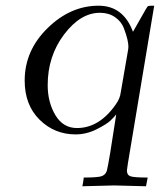

<svg xmlns="http://www.w3.org/2000/svg" viewBox="-20 -462 567 676"><path d="M66.9 -178.2Q66.9 -284.2 147.5 -363Q228 -441.9 327.1 -441.9Q414.1 -441.9 448.2 -350.1L493.2 -429.2Q500 -441.4 502.9 -440.9Q503.9 -441.9 522.9 -441.9L430.2 113.8L426.8 138.2Q426.8 154.3 439.5 158.7Q452.1 163.1 500 163.1L494.1 193.8Q395 190.9 381.8 190.9Q372.1 190.9 270 193.8Q271 189 272.9 178Q274.9 167 274.9 163.1Q317.9 163.1 334 159.4Q350.1 155.8 356 140.1Q363.8 109.4 389.2 -59.1Q382.3 -50.3 369.1 -37.6Q356 -24.9 320.1 -6.8Q284.2 11.2 246.1 11.2Q171.9 11.2 119.4 -40.5Q66.9 -92.3 66.9 -178.2ZM147.9 -162.1Q147.9 -102.1 175 -56.6Q202.1 -11.2 251 -11.2Q330.1 -11.2 388.2 -95.2Q402.3 -115.2 404.8 -134.8L429.2 -275.9Q432.1 -291 432.1 -297.9Q432.1 -307.6 428.5 -323.7Q424.8 -339.8 416 -363Q407.2 -386.2 385 -401.6Q362.8 -417 332 -417Q263.2 -417 205.6 -340.6Q147.9 -264.2 147.9 -162.1Z"/></svg>

Font: CMU Serif Extra
Style: RomanSlanted
Weight: 500
Italic angle: -9.46001°
Version: Version 0.7.0